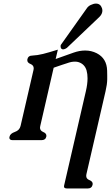

<svg xmlns="http://www.w3.org/2000/svg" viewBox="-20 -772 618 1071"><path d="M353 -504.9Q349.1 -502 344.7 -500Q336.9 -496.6 332 -496.6Q322.3 -496.6 318.8 -506.8Q317.4 -512.2 318.4 -518.6L319.3 -521.5L462.4 -723.1Q471.2 -737.3 485.8 -744.1Q502.4 -752 515.1 -752Q540 -752 548.8 -726.6Q552.7 -714.4 549.8 -703.1Q546.4 -689 533.7 -676.8ZM290.5 -442.9 390.6 -478.5Q423.8 -490.2 455.1 -490.2Q489.7 -490.2 519.5 -475.1Q575.7 -446.3 577.6 -378.4Q578.1 -365.7 578.1 -350.6Q578.1 -340.3 578.1 -329.1Q577.6 -300.8 568.8 -263.2L461.9 200.2Q460.9 205.1 460.9 209Q460.9 225.6 478.5 232.4Q497.1 239.7 497.1 253.9Q497.1 256.8 496.1 259.8Q491.7 279.3 469.2 279.3H354Q334 279.3 337.4 263.7L459 -263.2Q468.3 -303.2 468.3 -335Q468.3 -359.4 462.9 -378.9Q452.6 -414.1 418.5 -425.3Q410.2 -428.2 398.4 -428.2Q388.7 -428.2 377.9 -426.3Q365.7 -423.8 352.5 -418.9Q339.8 -414.1 325.7 -410.2L284.2 -396L279.3 -394L204.6 -69.3Q203.6 -64.5 203.1 -60.1Q203.1 -43.5 220.2 -36.1Q238.8 -28.8 238.8 -14.6Q238.8 -12.2 238.3 -9.8Q233.9 9.8 211.4 9.8H50.8Q32.2 9.8 32.2 -3.9Q32.2 -6.8 33.2 -9.8Q37.1 -27.3 63 -36.1Q88.9 -44.9 94.7 -69.3L167 -382.3Q168 -387.2 168 -391.1Q168 -407.7 150.4 -415Q131.8 -422.4 132.3 -436.5Q132.3 -439 132.8 -441.9Q137.2 -461.9 159.2 -461.9Q189 -463.4 220.2 -471.2Q251.5 -479 302.7 -495.1Z"/></svg>

Font: Caudex
Style: Bold
Weight: 700
Italic angle: -13°
Version: Version 1.04